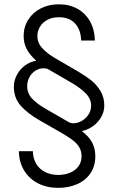

<svg xmlns="http://www.w3.org/2000/svg" viewBox="-20 -737 554 900"><path d="M255.9 -656.2Q224.6 -656.2 201.7 -643.8Q178.7 -631.3 167 -611.1Q155.3 -590.8 155.3 -568.4Q155.3 -535.6 178.5 -510.7Q201.7 -485.8 239.3 -463.9L351.6 -398.4Q385.3 -378.4 409.2 -359.1Q433.1 -339.8 451.2 -310.1Q469.2 -280.3 468.8 -241.2Q468.8 -214.4 454.8 -189.2Q440.9 -164.1 417 -146.5Q393.1 -128.9 365.2 -123V-121.1Q397.9 -96.2 412.4 -67.9Q426.8 -39.6 426.8 -4.9Q426.8 42.5 403.3 76.2Q379.9 109.9 340.3 126.7Q300.8 143.6 252.9 143.6Q200.2 143.6 158.7 122.6Q117.2 101.6 93.3 62.5Q69.3 23.4 68.4 -28.3H133.8Q134.8 6.3 150.1 31.5Q165.5 56.6 192.1 69.8Q218.8 83 252.9 83Q283.2 83 308.1 72.8Q333 62.5 347.7 42.7Q362.3 22.9 362.3 -4.9Q362.3 -28.3 351.8 -46.1Q341.3 -64 324 -77.6Q306.6 -91.3 276.4 -109.4L164.1 -173.8Q108.9 -205.6 76.9 -241.7Q44.9 -277.8 44.9 -332Q45.4 -358.9 58.6 -384.8Q71.8 -410.6 95.2 -428.7Q118.7 -446.8 148.4 -452.1V-454.1Q120.1 -479 105.5 -506.6Q90.8 -534.2 90.8 -568.4Q90.8 -610.4 112.1 -644.3Q133.3 -678.2 170.9 -697.5Q208.5 -716.8 255.9 -716.8Q306.2 -716.8 344 -695.3Q381.8 -673.8 402.8 -635.3Q423.8 -596.7 424.8 -546.9H360.4Q359.4 -595.7 332.8 -626Q306.2 -656.2 255.9 -656.2ZM319.3 -346.7 203.1 -414.1Q192.9 -417 183.6 -417Q164.1 -417 146.5 -406Q128.9 -395 118.2 -375.7Q107.4 -356.4 107.4 -333Q107.4 -300.3 129.4 -275.9Q151.4 -251.5 196.3 -225.6L306.6 -162.1Q315.4 -159.2 324.2 -159.2Q343.3 -159.2 362.3 -169.7Q381.3 -180.2 394 -198.7Q406.7 -217.3 407.2 -241.2Q407.2 -272.9 383.1 -298.1Q358.9 -323.2 319.3 -346.7Z"/></svg>

Font: Pretendard GOV Light
Style: Regular
Weight: 300
Designer: Base glyphs from Inter by Rasmus Andersson; Hangeul glyphs from Noto Sans CJK(Source Han Sans) by Jang Soo-young and Kan
Foundry: Kil Hyung-jin
Version: Version 1.309